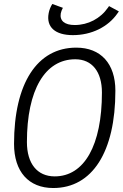

<svg xmlns="http://www.w3.org/2000/svg" viewBox="-20 -945 626 975"><path d="M250.5 9.8C448.7 9.8 565.9 -173.8 565.9 -484.4C565.9 -621.6 492.2 -703.1 367.2 -703.1C168.5 -703.1 51.3 -521.5 51.3 -214.4C51.3 -73.7 125 9.8 250.5 9.8ZM257.8 -49.3C168.9 -49.3 116.7 -114.3 116.7 -223.6C116.7 -487.8 208 -644 362.3 -644C447.3 -644 497.6 -581.1 497.6 -475.1C497.6 -207.5 408.2 -49.3 257.8 -49.3ZM350.1 -766.6C444.8 -766.6 529.3 -808.1 577.1 -877.9L583.5 -887.2L533.7 -914.1L528.3 -906.2C490.2 -851.1 427.7 -817.9 359.4 -817.9C308.1 -817.9 282.2 -839.8 288.6 -877C290 -885.3 294.4 -896 299.3 -905.3L245.6 -924.8C236.8 -911.1 230 -894 227.1 -877.9C213.9 -807.6 259.8 -766.6 350.1 -766.6Z"/></svg>

Font: Cascadia Mono NF Light
Style: Italic
Weight: 300
Italic angle: -10°
Monospace: yes
Designer: Aaron Bell
Foundry: Saja Typeworks
Version: Version 2404.023